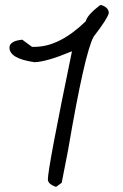

<svg xmlns="http://www.w3.org/2000/svg" viewBox="-20 -625 480 750"><path d="M371 -605H377Q405 -595 405 -574Q400 -552 346 -482Q311 -420 246 -39L221 89L199 105Q167 94 167 76Q167 31 261 -424H259Q164 -384 115 -382Q17 -396 17 -439Q17 -465 67 -470L105 -442H115Q212 -442 315 -542Q321 -567 371 -605Z"/></svg>

Font: Just Me Again Down Here
Style: Regular
Weight: 400
Designer: Kimberly Geswein
Foundry: Kimberly Geswein
Version: Version 1.002 2007